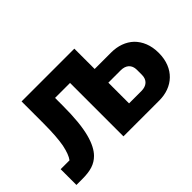

<svg xmlns="http://www.w3.org/2000/svg" viewBox="-90 -781 1042 1042"><g transform="rotate(-45 431.5 -259.5)"><path d="M15 -115H83C96 -132 106 -159 114 -197C121 -235 125 -287 125 -359V-525H530V-369H657C708 -369 753 -353 786 -322C818 -290 838 -245 838 -185C838 -125 818 -79 786 -48C753 -16 708 0 657 0H382V-410H267V-351C267 -260 260 -193 247 -143C234 -93 215 -59 194 -38C162 -6 123 6 60 6H15ZM625 -105C664 -105 689 -126 689 -165V-204C689 -243 664 -264 625 -264H530V-105Z"/></g></svg>

Font: Plexus Sans Bold
Style: Regular
Weight: 700
Version: Version 2.001;PS 002.001;hotconv 1.0.70;makeotf.lib2.5.58329